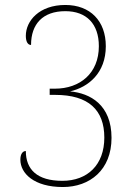

<svg xmlns="http://www.w3.org/2000/svg" viewBox="-20 -744 550 773"><path d="M233 9C342 9 429 -60 429 -189C429 -322 343 -369 262 -376C336 -393 406 -450 406 -558C406 -660 343 -724 243 -724C138 -724 84 -660 84 -600C84 -576 92 -563 105 -563C105 -647 152 -699 243 -699C328 -699 378 -648 378 -558C378 -449 302 -387 201 -387H180V-362H202C337 -362 400 -301 400 -190C400 -80 332 -16 231 -16C129 -16 84 -62 84 -136C72 -136 62 -125 62 -101C62 -46 117 9 233 9Z"/></svg>

Font: Noto Serif Devanagari SemiCondensed Thin
Style: Regular
Weight: 100
Width: 4
Designer: Universal Thirst, Indian Type Foundry and the Monotype Design Team
Foundry: Monotype Imaging Inc.
Version: Version 2.004